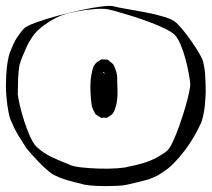

<svg xmlns="http://www.w3.org/2000/svg" viewBox="-30 -559 714 648"><path d="M664 -262Q665 -240 661.5 -205Q658 -170 649 -145Q639 -123 624 -97Q609 -71 591 -48Q575 -27 556.5 -8Q538 11 515 25Q493 41 458 50Q423 59 400 64Q389 67 367.5 68Q346 69 321.5 69Q297 69 275.5 67Q254 65 243 61Q221 56 195 48.5Q169 41 146 28Q124 12 100.5 -12.5Q77 -37 59 -59Q46 -79 33 -100Q20 -121 11 -143Q3 -158 -1.5 -182Q-6 -206 -8 -229.5Q-10 -253 -10 -268Q-10 -283 -9 -305Q-8 -327 -4.5 -349Q-1 -371 5 -386Q10 -398 15.5 -410.5Q21 -423 28 -433Q33 -441 38.5 -448Q44 -455 50 -462Q59 -471 90 -482.5Q121 -494 162 -505Q203 -516 244 -525Q285 -534 316 -537.5Q347 -541 356 -537Q367 -534 396.5 -529Q426 -524 460.5 -517.5Q495 -511 524.5 -502Q554 -493 565 -482Q580 -468 598 -444.5Q616 -421 631 -397.5Q646 -374 653 -359Q660 -337 662 -311Q664 -285 664 -262ZM535 -51Q544 -60 554.5 -83Q565 -106 575.5 -135.5Q586 -165 594.5 -194Q603 -223 608 -246Q613 -269 612 -278Q611 -289 607 -311.5Q603 -334 596 -360Q589 -386 579.5 -408.5Q570 -431 559 -442Q550 -451 526.5 -462.5Q503 -474 472 -485.5Q441 -497 410 -506.5Q379 -516 355.5 -522.5Q332 -529 323 -529Q307 -530 290.5 -528.5Q274 -527 257 -525Q235 -522 206 -515.5Q177 -509 152 -495Q137 -487 123.5 -477.5Q110 -468 97 -456Q75 -434 59 -399Q43 -364 36 -341Q32 -319 31 -291.5Q30 -264 30 -241Q31 -230 36.5 -205.5Q42 -181 51 -152.5Q60 -124 71 -99.5Q82 -75 93 -64Q116 -42 147.5 -27.5Q179 -13 201 -5Q212 2 240.5 5.5Q269 9 303 10Q337 11 365.5 9Q394 7 405 3Q428 -1 451.5 -8Q475 -15 497 -26Q519 -38 535 -51ZM360 -324Q365 -311 365.5 -297Q366 -283 366 -269Q367 -254 366.5 -238.5Q366 -223 363 -208Q361 -200 358 -190.5Q355 -181 349 -174Q346 -171 340.5 -167.5Q335 -164 332 -162Q330 -161 326.5 -161.5Q323 -162 320 -162Q319 -162 316 -161.5Q313 -161 311 -161Q310 -162 308 -163.5Q306 -165 304 -166L294 -172Q291 -175 288.5 -180.5Q286 -186 284 -190Q280 -198 279 -207.5Q278 -217 277 -225Q275 -246 275 -267.5Q275 -289 279 -309Q281 -320 284 -330Q287 -340 297 -349Q301 -351 305.5 -354.5Q310 -358 314 -359L322 -358Q325 -358 328.5 -358Q332 -358 334 -357Q336 -356 337.5 -354.5Q339 -353 340 -352Q343 -350 346 -347.5Q349 -345 351 -343Q354 -339 356.5 -333.5Q359 -328 360 -324ZM323 -311Q325 -311 325 -310Q325 -311 322 -313.5Q319 -316 319 -316Q316 -316 319 -313Q321 -313 323 -311Z"/></svg>

Font: Rubik Vinyl
Style: Regular
Weight: 400
Designer: Hubert and Fischer, NaN
Foundry: Hubert and Fischer, NaN
Version: Version 2.200